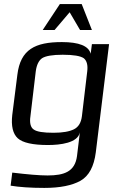

<svg xmlns="http://www.w3.org/2000/svg" viewBox="-20 -700 554 940"><path d="M65 -334 40 -137C34 -83 43 -45 67 -23C91 -1 141 10 215 10C275 10 361 0 371 -52L357 64C347 140 295 159 213 159C173 159 115 154 40 145L32 209C74 216 129 220 197 220C274 220 333 208 374 185C416 161 440 115 449 46L514 -484H430L424 -437C414 -475 367 -494 283 -494C152 -494 80 -458 65 -334ZM381 -131C377 -99 364 -78 342 -67C320 -56 287 -50 242 -50C192 -50 160 -55 145 -66C130 -76 124 -98 129 -131L155 -350C159 -382 170 -404 186 -415C203 -426 237 -432 287 -432C340 -432 374 -426 390 -415C405 -403 411 -381 407 -350ZM189 -553H247L321 -640L372 -553H430L380 -680H273Z"/></svg>

Font: Gamestation Display
Style: Italic
Weight: 400
Designer: Jonas Hecksher
Foundry: Jonas Hecksher, Playtypeª, e-types AS
Version: Version 1.003